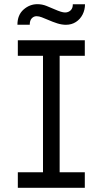

<svg xmlns="http://www.w3.org/2000/svg" viewBox="-20 -891 487 911"><path d="M64.6 0V-73.7H184V-626.3H64.6V-700H382.4V-626.3H263V-73.7H382.4V0ZM292.8 -773.4Q273.5 -773.4 252.5 -779.9Q231.5 -786.4 204.8 -798.1Q191.5 -803.7 178.3 -808.9Q165.2 -814.1 153.5 -814.1Q140.1 -814.1 130.6 -803.9Q121.1 -793.7 121.1 -773.7H62.7Q62.7 -820 91.7 -845.6Q120.8 -871.2 157.4 -871.2Q179.4 -871.2 199.8 -863.2Q220.1 -855.2 238.8 -846.9Q256.2 -839.2 268.3 -835.5Q280.5 -831.8 288.8 -831.8Q304.5 -831.8 315.2 -842Q325.9 -852.2 325.5 -870.9H383.3Q383.3 -844.6 372 -822.3Q360.7 -800 340.2 -786.7Q319.7 -773.4 292.8 -773.4Z"/></svg>

Font: Lexend Medium
Style: Regular
Weight: 500
Designer: Bonnie Shaver-Troup, Thomas Jockin
Foundry: Lexend
Version: Version 1.005